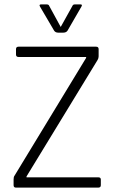

<svg xmlns="http://www.w3.org/2000/svg" viewBox="-20 -856 522 876"><path d="M246 -707Q233 -707 227 -716L163 -825Q156 -836 168 -836H192Q202 -836 204 -830L257 -733L311 -830Q313 -836 323 -836H347Q358 -836 351 -825L288 -716Q282 -707 268 -707ZM42 -11V-37Q42 -49 46 -54L373 -592V-596H65Q53 -596 53 -607V-632Q53 -643 65 -643H418Q430 -643 430 -632V-599Q430 -590 425 -582L101 -51V-47H428Q440 -47 440 -37V-11Q440 0 428 0H53Q42 0 42 -11Z"/></svg>

Font: Rajdhani
Style: Regular
Weight: 400
Designer: Satya Rajpurohit, Jyotish Sonowal
Foundry: Indian Type Foundry
Version: Version 1.201 February 1, 2022